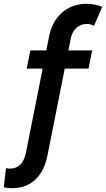

<svg xmlns="http://www.w3.org/2000/svg" viewBox="-79 -786 558 1010"><path d="M80.6 -521H164.6L179.7 -596.7Q190.4 -649.9 218.5 -688.2Q246.6 -726.6 287.1 -746.3Q327.6 -766.1 375 -766.1Q419.4 -766.1 458.5 -750L415.5 -649.9Q397.5 -660.2 377.4 -660.2Q346.7 -660.2 323.5 -639.9Q300.3 -619.6 293 -582.5L280.8 -521H405.8L386.7 -425.3H261.7L170.4 33.2Q153.3 117.2 104.7 160.6Q56.2 204.1 -15.1 204.1Q-39.6 204.1 -59.1 199.2L-47.4 98.1Q-38.1 101.1 -26.9 101.1Q6.3 101.1 27.6 80.1Q48.8 59.1 57.1 18.6L145.5 -425.3H61.5Z"/></svg>

Font: Reddit Sans Vanilla SemiBold
Style: Italic
Weight: 600
Italic angle: -11.25°
Designer: Stephen Hutchings
Version: Version 1.013